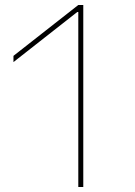

<svg xmlns="http://www.w3.org/2000/svg" viewBox="-20 -750 540 770"><path d="M294 0V-702H290L34 -501V-526L294 -730H314V0Z"/></svg>

Font: M PLUS Code Latin Thin
Style: Regular
Weight: 250
Designer: Coji Morishita
Foundry: UNDERFOREST DESIGN
Version: Version 1.002; ttfautohint (v1.8.3)